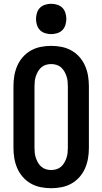

<svg xmlns="http://www.w3.org/2000/svg" viewBox="-20 -985 540 1013"><path d="M250 8Q222 8 194.5 2.5Q167 -3 143 -16.5Q119 -30 100.5 -51Q82 -72 71 -97.5Q60 -123 55.5 -150Q51 -177 51 -205V-530Q51 -558 55.5 -585Q60 -612 71 -637.5Q82 -663 100.5 -684Q119 -705 143 -718.5Q167 -732 194.5 -737.5Q222 -743 250 -743Q278 -743 305.5 -737.5Q333 -732 357 -718.5Q381 -705 399.5 -684Q418 -663 429 -637.5Q440 -612 444.5 -585Q449 -558 449 -530V-205Q449 -177 444.5 -150Q440 -123 429 -97.5Q418 -72 399.5 -51Q381 -30 357 -16.5Q333 -3 305.5 2.5Q278 8 250 8ZM250 -88Q264 -88 277.5 -92Q291 -96 301.5 -105Q312 -114 319 -126Q326 -138 330.5 -151Q335 -164 336.5 -177.5Q338 -191 338 -205V-530Q338 -544 336.5 -557.5Q335 -571 330.5 -584Q326 -597 319 -609Q312 -621 301.5 -630Q291 -639 277.5 -643Q264 -647 250 -647Q236 -647 222.5 -643Q209 -639 198.5 -630Q188 -621 181 -609Q174 -597 169.5 -584Q165 -571 163.5 -557.5Q162 -544 162 -530V-205Q162 -191 163.5 -177.5Q165 -164 169.5 -151Q174 -138 181 -126Q188 -114 198.5 -105Q209 -96 222.5 -92Q236 -88 250 -88ZM250 -805Q234 -805 218 -810Q202 -815 191 -826Q180 -837 175 -853Q170 -869 170 -885Q170 -901 175 -917Q180 -933 191 -944Q202 -955 218 -960Q234 -965 250 -965Q266 -965 282 -960Q298 -955 309 -944Q320 -933 325 -917Q330 -901 330 -885Q330 -869 325 -853Q320 -837 309 -826Q298 -815 282 -810Q266 -805 250 -805Z"/></svg>

Font: Moesevka
Style: Bold
Weight: 700
Monospace: yes
Designer: Belleve Invis
Foundry: Belleve Invis
Version: Version 32.5.0; ttfautohint (v1.8.4)